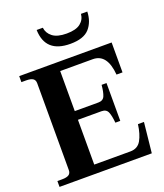

<svg xmlns="http://www.w3.org/2000/svg" viewBox="-164 -1031 976 1140"><g transform="rotate(-20 324.5 -461.0)"><path d="M204 -922H243Q247 -887 276.5 -864Q306 -841 365 -841Q424 -841 452.5 -863.5Q481 -886 484 -922H524Q522 -858 486 -817Q450 -776 365 -776Q208 -776 204 -922ZM616 -191 596 0H13V-37H43Q72 -37 85.5 -46Q99 -55 99 -75V-624Q99 -644 85.5 -653Q72 -662 43 -662H13V-700H597V-511H559Q548 -645 458 -645H252V-392H401Q431 -392 441 -415.5Q451 -439 455 -484H486V-245H455Q451 -290 441 -313.5Q431 -337 401 -337H252V-54H480Q527 -54 548.5 -92Q570 -130 578 -191Z"/></g></svg>

Font: Taviraj SemiBold
Style: Regular
Weight: 600
Designer: Katatrad Team
Foundry: CadsonDemak
Version: Version 1.001